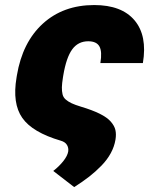

<svg xmlns="http://www.w3.org/2000/svg" viewBox="-20 -573 639 776"><path d="M360.8 -552.6Q471.9 -552.6 524 -490.6Q576 -428.6 557.5 -318.2H385.7Q393.5 -364.7 381.7 -385.5Q370 -406.2 336.6 -406.2Q295.8 -406.2 271.8 -373.4Q247.9 -340.6 235.8 -268.5L234.4 -259.9Q230.5 -235.8 230.1 -220.2Q229.8 -204.5 232.8 -191.9Q235.8 -179.3 245.6 -170.8Q255.3 -162.3 269.4 -155.7Q283.4 -149.1 306.8 -142Q353 -128.2 383 -113.3Q413 -98.4 427.7 -81.5Q442.5 -64.6 446.4 -47.6Q450.3 -30.5 446.7 -8.5Q442.1 19.5 427.7 46Q413.4 72.4 390.1 96.4Q366.8 120.4 340.4 141Q313.9 161.6 279.8 183.2L195.3 117.9Q219.1 99.4 236 78.1Q252.8 56.8 255.7 39.1Q257.8 24.5 250.5 12.6Q243.3 0.7 225.9 -4.3Q110.8 -38 70 -96.6Q29.1 -155.2 46.9 -259.9L48.3 -268.5Q70.7 -402.3 153.2 -477.5Q235.8 -552.6 360.8 -552.6Z"/></svg>

Font: Karasuma Gothic
Style: Italic
Weight: 900
Italic angle: -9.39999°
Designer: Rasmus Andersson / Ryoko Nishizuka
Foundry: Genbu
Version: Version 1.00